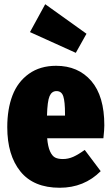

<svg xmlns="http://www.w3.org/2000/svg" viewBox="-20 -864 520 904"><path d="M387.2 -705.1 336.9 -615.2 121.1 -712.9 192.9 -844.2ZM471.2 -273.9Q471.2 -253.4 466.8 -212.9H202.1Q205.6 -173.3 215.6 -151.4Q225.6 -129.4 239.5 -122.3Q253.4 -115.2 275.9 -115.2Q301.3 -115.2 325 -125.7Q348.6 -136.2 378.9 -158.2L454.1 -58.1Q376 20 261.2 20Q138.2 20 76.2 -56.6Q14.2 -133.3 14.2 -265.1Q14.2 -350.6 38.8 -414.8Q63.5 -479 116.2 -516.6Q168.9 -554.2 244.1 -554.2Q348.1 -554.2 409.7 -482.9Q471.2 -411.6 471.2 -273.9ZM286.1 -319.8V-328.1Q286.1 -385.3 278.1 -410.2Q270 -435.1 246.1 -435.1Q223.6 -435.1 213.4 -411.4Q203.1 -387.7 201.2 -319.8Z"/></svg>

Font: Fira Sans Compressed Heavy
Style: Regular
Weight: 900
Width: 1
Designer: Carrois Corporate & Edenspiekermann AG
Foundry: Carrois Corporate GbR & Edenspiekermann AG
Version: Version 4.203;PS 004.203;hotconv 1.0.88;makeotf.lib2.5.64775